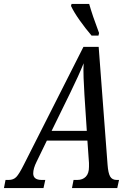

<svg xmlns="http://www.w3.org/2000/svg" viewBox="-63 -951 658 971"><path d="M539 -41 530 0H301L309 -41H328Q355 -41 371 -57.5Q387 -74 387 -107V-127L379 -240H174L122 -133Q105 -99 105 -74Q105 -41 148 -41H166L157 0H-43L-35 -41H-19Q5 -41 19.5 -56Q34 -71 58 -119L359 -714H436L481 -118Q484 -76 494 -58.5Q504 -41 527 -41ZM376 -289 364 -472 362 -513Q359 -558 359 -598L360 -631Q336 -571 292 -481L198 -289ZM296 -921 299 -931H388Q404 -874 438 -784L435 -771H400Q370 -806 340.5 -847.5Q311 -889 296 -921Z"/></svg>

Font: Noto Serif Cond
Style: Italic
Weight: 400
Width: 3
Italic angle: -12°
Designer: Monotype Design Team
Foundry: Monotype Imaging Inc.
Version: Version 1.001